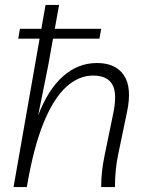

<svg xmlns="http://www.w3.org/2000/svg" viewBox="-20 -760 599 780"><path d="M35 0 165 -740H220L176 -495L135 -291Q175 -396 236 -450Q297 -504 374 -504Q450 -504 483.5 -454Q517 -404 496 -305L460 -132Q447 -70 447 0H391Q391 -63 405 -129L440 -299Q457 -380 436.5 -416.5Q416 -453 358 -453Q299 -453 248 -406Q197 -359 156.5 -259.5Q116 -160 89 0ZM54 -603 61 -643H391L384 -603Z"/></svg>

Font: Livvic Light
Style: Italic
Weight: 300
Italic angle: -10°
Designer: Jacques Le Bailly, Baron von Fonthausen
Version: Version 1.001; ttfautohint (v1.8.2)